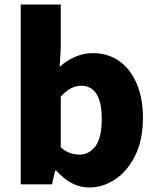

<svg xmlns="http://www.w3.org/2000/svg" viewBox="-20 -819 698 853"><path d="M376 14Q297 14 230 -61H225L211 0H72V-799H250V-607L245 -522Q277 -551 315 -567Q353 -583 392 -583Q460 -583 510 -547.5Q560 -512 587.5 -447Q615 -382 615 -295Q615 -197 580.5 -127.5Q546 -58 491.5 -22Q437 14 376 14ZM334 -132Q375 -132 403.5 -169Q432 -206 432 -291Q432 -438 340 -438Q294 -438 250 -390V-165Q270 -146 292 -139Q314 -132 334 -132Z"/></svg>

Font: Source Han Sans SC Heavy
Style: Regular
Weight: 900
Designer: Ryoko NISHIZUKA Ë•øÂ°öÊ∂ºÂ≠ê (kana, bopomofo & ideographs); Paul D. Hunt (Latin, Greek & Cyrillic); Sandoll Communicatio
Foundry: Adobe
Version: Version 2.004;hotconv 1.0.118;makeotfexe 2.5.65603